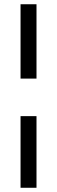

<svg xmlns="http://www.w3.org/2000/svg" viewBox="-20 -806 267 899"><path d="M76.2 -438V-786.1H150.9V-438ZM76.2 73.2V-262.2H150.9V73.2Z"/></svg>

Font: SimahzazaarabicW05-Light
Style: Regular
Weight: 300
Designer: Ahmed zaza
Foundry: Ahmed zaza
Version: Version 1.001